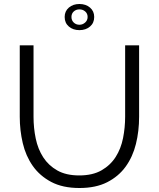

<svg xmlns="http://www.w3.org/2000/svg" viewBox="-20 -937 795 962"><path d="M304 -852Q304 -881 325 -899Q346 -917 378 -917Q410 -917 431 -899Q452 -881 452 -852Q452 -822 431 -804Q410 -786 378 -786Q346 -786 325 -804Q304 -822 304 -852ZM378 -890Q361 -890 349.5 -879.5Q338 -869 338 -852Q338 -835 349.5 -824Q361 -813 378 -813Q394 -813 406.5 -824Q419 -835 419 -852Q419 -869 407 -879.5Q395 -890 378 -890ZM377 -58Q444 -58 488.5 -83.5Q533 -109 559.5 -150.5Q586 -192 596.5 -245Q607 -298 607 -352V-710H677V-352Q677 -280 661 -215.5Q645 -151 609.5 -102Q574 -53 517 -24Q460 5 378 5Q294 5 236.5 -25.5Q179 -56 144 -106Q109 -156 94 -220Q79 -284 79 -352V-710H148V-352Q148 -296 159 -243Q170 -190 196.5 -149Q223 -108 267 -83Q311 -58 377 -58Z"/></svg>

Font: Boldmen
Style: Regular
Weight: 400
Designer: Matt McInerney, Pablo Impallari, Rodrigo Fuenzalida
Foundry: LIVING CONCEPT
Version: Version 1.000